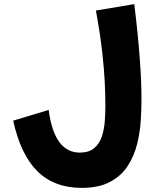

<svg xmlns="http://www.w3.org/2000/svg" viewBox="-20 -834 769 931"><path d="M376 77Q243 77 161.5 -3.5Q80 -84 44 -249L216 -301Q243 -94 367 -94Q411 -94 436.5 -115.5Q462 -137 473.5 -171Q485 -205 488 -245Q491 -285 491 -321Q491 -372 488 -435Q485 -498 475.5 -583Q466 -668 445 -783L631 -814Q638 -760 646 -682.5Q654 -605 660 -518Q666 -431 666 -348Q666 -305 662.5 -249Q659 -193 645 -136Q631 -79 600 -30.5Q569 18 514.5 47.5Q460 77 376 77Z"/></svg>

Font: Mochiy Pop One
Style: Regular
Weight: 400
Designer: FONTDASU
Foundry: FONTDASU / Google Inc. / Adobe
Version: Version 2.000